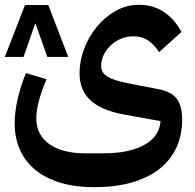

<svg xmlns="http://www.w3.org/2000/svg" viewBox="-25 -539 811 799"><path d="M367 240Q289 240 228 222Q167 204 124 169.5Q81 135 58.5 85.5Q36 36 36 -27Q36 -72 48.5 -127Q61 -182 83 -235L169 -209Q150 -167 138 -123.5Q126 -80 126 -47Q126 22 180 60.5Q234 99 330 99H404Q514 99 576.5 63.5Q639 28 643 -35L488 -63Q397 -80 351.5 -121.5Q306 -163 306 -235Q306 -285 325 -335.5Q344 -386 377.5 -427Q411 -468 456 -493.5Q501 -519 553 -519Q613 -519 657.5 -489Q702 -459 730 -406L637 -322Q620 -350 593.5 -369Q567 -388 529 -388Q503 -388 479 -378Q455 -368 436.5 -351Q418 -334 407 -311.5Q396 -289 396 -265Q396 -236 422.5 -220Q449 -204 505 -193L634 -168Q688 -158 710.5 -128Q733 -98 733 -42Q733 25 708 77.5Q683 130 636 166Q589 202 521 221Q453 240 367 240ZM259 -302H172L123 -440H121L73 -302H-5L79 -518H176Z"/></svg>

Font: IBM Plex Sans Arabic SemiBold
Style: Regular
Weight: 600
Designer: Mike Abbink, Paul van der Laan, Pieter van Rosmalen, Wael Morcos, Khajak Apelian
Foundry: Bold Monday
Version: Version 1.1